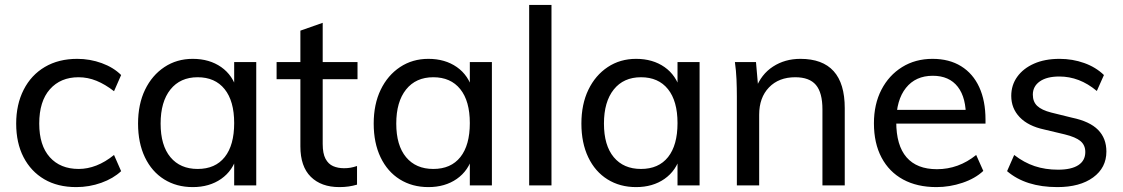

<svg xmlns="http://www.w3.org/2000/svg" viewBox="-20 -756 4580 783"><path d="M291 7Q215 7 160.5 -25Q106 -57 76 -115Q46 -173 46 -252Q46 -330 76.5 -390Q107 -450 163 -483Q219 -516 295 -516Q347 -516 395 -498.5Q443 -481 474 -450L445 -384Q409 -412 373.5 -426.5Q338 -441 300 -441Q227 -441 183.5 -392Q140 -343 140 -252Q140 -163 183 -115Q226 -67 301 -67Q337 -67 373 -81Q409 -95 445 -124L474 -58Q442 -28 393 -10.5Q344 7 291 7Z M766 7Q700 7 649.5 -24.5Q599 -56 571 -114.5Q543 -173 543 -252Q543 -331 571.5 -390Q600 -449 650.5 -482.5Q701 -516 766 -516Q834 -516 882 -482.5Q930 -449 947 -387L935 -380V-503H1025V0H935V-126L947 -121Q930 -60 882 -26.5Q834 7 766 7ZM786 -67Q858 -67 896.5 -115.5Q935 -164 935 -254Q935 -344 896 -392.5Q857 -441 786 -441Q715 -441 675 -391Q635 -341 635 -252Q635 -163 675 -115Q715 -67 786 -67Z M1108 -433V-503H1438V-433ZM1436 -79V-3Q1419 2 1401.5 4.5Q1384 7 1364 7Q1290 7 1247.5 -35Q1205 -77 1205 -159V-631L1296 -663V-169Q1296 -130 1307.5 -108.5Q1319 -87 1338.5 -78.5Q1358 -70 1383 -70Q1397 -70 1409 -72Q1421 -74 1436 -79Z M1727 7Q1661 7 1610.5 -24.5Q1560 -56 1532 -114.5Q1504 -173 1504 -252Q1504 -331 1532.5 -390Q1561 -449 1611.5 -482.5Q1662 -516 1727 -516Q1795 -516 1843 -482.5Q1891 -449 1908 -387L1896 -380V-503H1986V0H1896V-126L1908 -121Q1891 -60 1843 -26.5Q1795 7 1727 7ZM1747 -67Q1819 -67 1857.5 -115.5Q1896 -164 1896 -254Q1896 -344 1857 -392.5Q1818 -441 1747 -441Q1676 -441 1636 -391Q1596 -341 1596 -252Q1596 -163 1636 -115Q1676 -67 1747 -67Z M2138 0V-736H2229V0Z M2574 7Q2508 7 2457.5 -24.5Q2407 -56 2379 -114.5Q2351 -173 2351 -252Q2351 -331 2379.5 -390Q2408 -449 2458.5 -482.5Q2509 -516 2574 -516Q2642 -516 2690 -482.5Q2738 -449 2755 -387L2743 -380V-503H2833V0H2743V-126L2755 -121Q2738 -60 2690 -26.5Q2642 7 2574 7ZM2594 -67Q2666 -67 2704.5 -115.5Q2743 -164 2743 -254Q2743 -344 2704 -392.5Q2665 -441 2594 -441Q2523 -441 2483 -391Q2443 -341 2443 -252Q2443 -163 2483 -115Q2523 -67 2594 -67Z M2985 0V-362Q2985 -397 2983.5 -432.5Q2982 -468 2977 -503H3063L3072 -400L3062 -394Q3084 -453 3132.5 -484.5Q3181 -516 3244 -516Q3425 -516 3425 -315V0H3334V-310Q3334 -378 3307.5 -409.5Q3281 -441 3223 -441Q3156 -441 3116 -399.5Q3076 -358 3076 -288V0Z M3990 -59Q3957 -28 3905 -10.5Q3853 7 3799 7Q3720 7 3663 -24Q3606 -55 3575 -113.5Q3544 -172 3544 -253Q3544 -331 3574.5 -390Q3605 -449 3659 -482.5Q3713 -516 3783 -516Q3851 -516 3899.5 -486Q3948 -456 3973.5 -400.5Q3999 -345 3999 -268V-252H3624V-308H3947L3919 -272Q3921 -357 3886 -402Q3851 -447 3784 -447Q3714 -447 3674.5 -397.5Q3635 -348 3635 -259Q3635 -163 3677 -114.5Q3719 -66 3801 -66Q3845 -66 3885 -80.5Q3925 -95 3961 -124Z M4292 7Q4163 7 4087 -58L4116 -124Q4156 -93 4199.5 -78.5Q4243 -64 4295 -64Q4349 -64 4377.5 -82.5Q4406 -101 4406 -136Q4406 -164 4386.5 -180.5Q4367 -197 4322 -208L4238 -228Q4173 -242 4138.5 -278Q4104 -314 4104 -365Q4104 -409 4128.5 -443Q4153 -477 4197 -496.5Q4241 -516 4301 -516Q4354 -516 4401.5 -499Q4449 -482 4482 -450L4453 -385Q4417 -415 4379 -429.5Q4341 -444 4300 -444Q4249 -444 4220.5 -424Q4192 -404 4192 -370Q4192 -341 4210 -324Q4228 -307 4267 -297L4352 -276Q4424 -261 4458 -226.5Q4492 -192 4492 -138Q4492 -72 4438 -32.5Q4384 7 4292 7Z"/></svg>

Font: Muli Medium
Style: Regular
Weight: 500
Designer: Vernon Adams
Foundry: Vernon Adams
Version: Version 2.100; ttfautohint (v1.8.1.43-b0c9)